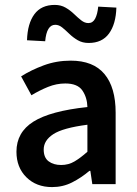

<svg xmlns="http://www.w3.org/2000/svg" viewBox="-20 -750 556 782"><path d="M192 12Q128 12 87.5 -28Q47 -68 47 -132Q47 -211 116 -254.5Q185 -298 336 -314Q335 -353 315.5 -381.5Q296 -410 246 -410Q210 -410 175.5 -396Q141 -382 108 -362L66 -439Q107 -465 158.5 -484Q210 -503 268 -503Q360 -503 405.5 -448.5Q451 -394 451 -291V0H356L348 -54H344Q311 -26 273.5 -7Q236 12 192 12ZM229 -78Q259 -78 283.5 -92.5Q308 -107 336 -132V-242Q236 -229 197 -203.5Q158 -178 158 -141Q158 -108 178 -93Q198 -78 229 -78ZM341 -575Q316 -575 297 -586Q278 -597 262.5 -612Q247 -627 233.5 -638Q220 -649 205 -649Q170 -649 164 -582L90 -586Q92 -654 120 -692Q148 -730 203 -730Q228 -730 247 -719Q266 -708 281.5 -693Q297 -678 311 -667Q325 -656 340 -656Q358 -656 367.5 -674Q377 -692 380 -723L454 -719Q452 -652 424 -613.5Q396 -575 341 -575Z"/></svg>

Font: Source Sans Pro SemiBold
Style: Regular
Weight: 600
Designer: Paul D. Hunt
Foundry: Adobe Systems Incorporated
Version: Version 2.045;hotconv 1.0.109;makeotfexe 2.5.65596